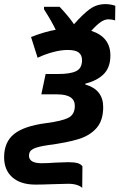

<svg xmlns="http://www.w3.org/2000/svg" viewBox="-62 -693 581 934"><path d="M270 201Q244 201 194 203Q142 205 111 205Q38 205 -2 169.5Q-42 134 -42 72Q-42 -2 6.5 -41Q55 -80 162 -94Q239 -104 270.5 -120Q302 -136 302 -178Q302 -234 216 -234H139L160 -333H221Q280 -333 308.5 -347Q337 -361 337 -400Q337 -425 321 -437.5Q305 -450 267 -450Q236 -450 197.5 -440Q159 -430 121 -412L89 -513Q159 -540 209 -548Q192 -585 152 -648V-660H228Q273 -612 298 -575Q341 -624 374.5 -648.5Q408 -673 451 -673Q475 -673 499 -665L498 -594Q481 -599 465 -599Q448 -599 429 -586.5Q410 -574 382 -543Q475 -513 475 -423Q475 -366 443.5 -333.5Q412 -301 353 -286V-282Q440 -257 440 -172Q440 -107 407.5 -70Q375 -33 319 -16Q263 1 172 13Q123 20 101 30.5Q79 41 79 64Q79 101 140 101Q173 101 208 98Q250 96 269 96Q299 96 315 100.5Q331 105 339 116L338 221Q329 212 311.5 206.5Q294 201 270 201Z"/></svg>

Font: Noto Sans Display
Style: Bold Italic
Weight: 700
Italic angle: -12°
Designer: Monotype Design team
Foundry: Monotype Imaging Inc.
Version: Version 1.000